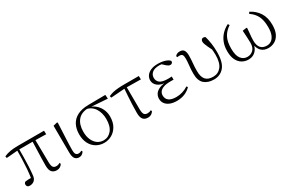

<svg xmlns="http://www.w3.org/2000/svg" viewBox="99 -1485 3690 2463"><g transform="rotate(-30 1944.0 -254.0)"><path d="M103 12Q81 12 70 0.5Q59 -11 59 -27Q59 -41 64.5 -49Q70 -57 80 -63Q101 -66 126.5 -67Q152 -68 183 -67L160 -41Q173 -120 178.5 -194.5Q184 -269 186 -340.5Q188 -412 188 -482H218Q218 -415 217 -348Q216 -281 213 -215Q210 -149 203 -85Q199 -36 171.5 -12Q144 12 103 12ZM24 -444 18 -471Q62 -491 111.5 -499.5Q161 -508 229 -508H612L614 -455L433 -459H204ZM503 14Q457 14 431.5 -14.5Q406 -43 406 -112Q406 -161 407.5 -220.5Q409 -280 411.5 -346.5Q414 -413 416 -482H456L461 -120Q463 -70 478.5 -52.5Q494 -35 522 -35Q541 -35 553.5 -39.5Q566 -44 578 -51L586 -33Q573 -11 552.5 1.5Q532 14 503 14Z M834 14Q796 14 774 -13Q752 -40 752 -109L750 -502L808 -516L817 -510Q813 -424 810 -362.5Q807 -301 805 -256.5Q803 -212 802 -178Q801 -144 801 -114Q801 -65 814.5 -49Q828 -33 852 -33Q867 -33 878 -37.5Q889 -42 899 -47L907 -30Q898 -14 879 0Q860 14 834 14Z M1207 14Q1142 14 1090 -17Q1038 -48 1008.5 -105.5Q979 -163 979 -241Q979 -322 1010.5 -382Q1042 -442 1106.5 -475.5Q1171 -509 1268 -510L1523 -513L1527 -455L1269 -473L1256 -476Q1147 -475 1094.5 -413Q1042 -351 1042 -245Q1042 -174 1065 -123Q1088 -72 1127 -45Q1166 -18 1215 -18Q1286 -18 1333 -75Q1380 -132 1380 -239Q1380 -284 1369 -324.5Q1358 -365 1337 -397.5Q1316 -430 1284.5 -451Q1253 -472 1211 -478L1221 -487Q1270 -484 1310 -463Q1350 -442 1378.5 -408.5Q1407 -375 1422.5 -332.5Q1438 -290 1438 -243Q1438 -161 1405.5 -103.5Q1373 -46 1320.5 -16Q1268 14 1207 14Z M1571 -444 1565 -470Q1597 -485 1631 -493Q1665 -501 1706 -504.5Q1747 -508 1800 -508H2016L2018 -457L1790 -460ZM1853 14Q1807 14 1782.5 -14.5Q1758 -43 1758 -111Q1758 -170 1760.5 -232.5Q1763 -295 1767.5 -358Q1772 -421 1776 -481H1810L1812 -125Q1814 -71 1830 -54Q1846 -37 1874 -37Q1891 -37 1904.5 -40.5Q1918 -44 1930 -51L1937 -33Q1924 -11 1903 1.5Q1882 14 1853 14Z M2282 14Q2225 14 2182.5 -3Q2140 -20 2117 -51.5Q2094 -83 2094 -125Q2094 -164 2115.5 -195.5Q2137 -227 2183 -246.5Q2229 -266 2302 -267V-259Q2204 -262 2159 -298Q2114 -334 2114 -385Q2114 -422 2135 -453Q2156 -484 2198.5 -503Q2241 -522 2305 -522Q2338 -522 2370 -516.5Q2402 -511 2429.5 -499.5Q2457 -488 2474 -469Q2477 -450 2466.5 -439Q2456 -428 2441 -428Q2426 -428 2415 -433.5Q2404 -439 2387 -453L2332 -504L2386 -502L2390 -485Q2365 -490 2348 -492.5Q2331 -495 2311 -495Q2241 -495 2205.5 -466Q2170 -437 2170 -390Q2170 -344 2205 -316.5Q2240 -289 2325 -289Q2336 -289 2348.5 -289.5Q2361 -290 2379 -291V-244Q2361 -245 2352.5 -245Q2344 -245 2336 -245Q2267 -245 2228 -230Q2189 -215 2172.5 -191Q2156 -167 2156 -138Q2156 -87 2192.5 -60Q2229 -33 2301 -33Q2348 -33 2393.5 -47Q2439 -61 2478 -87L2491 -70Q2457 -33 2404 -9.5Q2351 14 2282 14Z M2832 14Q2744 14 2690.5 -32Q2637 -78 2637 -183Q2637 -246 2643.5 -301.5Q2650 -357 2650 -398Q2650 -441 2638.5 -457Q2627 -473 2596 -473Q2588 -473 2580 -472.5Q2572 -472 2566 -470L2558 -488Q2568 -502 2585.5 -510.5Q2603 -519 2627 -519Q2671 -519 2688 -492Q2705 -465 2705 -417Q2705 -358 2699.5 -306Q2694 -254 2694 -189Q2694 -104 2729 -63Q2764 -22 2840 -22Q2914 -22 2959.5 -78Q3005 -134 3005 -253Q3005 -281 3002.5 -309Q3000 -337 2995 -373L3010 -370L3015 -303Q2987 -358 2971 -392Q2955 -426 2948.5 -446.5Q2942 -467 2942 -482Q2942 -499 2952 -510.5Q2962 -522 2977 -522Q2987 -522 2995 -519Q3003 -516 3008 -511Q3022 -462 3031 -401Q3040 -340 3040 -273Q3040 -122 2983 -54Q2926 14 2832 14Z M3343 14Q3292 14 3249.5 -11Q3207 -36 3182 -87Q3157 -138 3157 -217Q3157 -290 3180 -347Q3203 -404 3244 -446Q3285 -488 3338 -514L3352 -491Q3285 -448 3251.5 -385.5Q3218 -323 3218 -219Q3218 -116 3254.5 -69.5Q3291 -23 3348 -23Q3400 -23 3435 -58Q3470 -93 3470 -160Q3470 -203 3467 -243Q3464 -283 3461 -344L3520 -353L3528 -347Q3526 -309 3522.5 -277.5Q3519 -246 3517 -219Q3515 -192 3515 -166Q3515 -96 3545.5 -59.5Q3576 -23 3637 -23Q3672 -23 3701.5 -42.5Q3731 -62 3749.5 -105.5Q3768 -149 3768 -220Q3768 -322 3737 -384.5Q3706 -447 3641 -490L3655 -514Q3735 -474 3782 -402Q3829 -330 3829 -221Q3829 -137 3802.5 -85.5Q3776 -34 3732.5 -10Q3689 14 3639 14Q3574 14 3535.5 -23.5Q3497 -61 3485 -139H3498Q3494 -92 3473 -57.5Q3452 -23 3419 -4.5Q3386 14 3343 14Z"/></g></svg>

Font: Noto Serif JP ExtraLight
Style: Regular
Weight: 200
Designer: Ryoko NISHIZUKA  (kana & ideographs); Frank Grießhammer (Latin, Greek & Cyrillic); Wenlong ZHANG  (bopomofo); Sandoll Co
Foundry: Adobe
Version: Version 2.002-H1;hotconv 1.1.0;makeotfexe 2.6.0